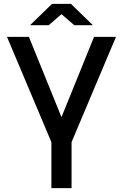

<svg xmlns="http://www.w3.org/2000/svg" viewBox="-20 -970 634 990"><path d="M135 -840 248 -950H346L459 -840H363L297 -897L231 -840ZM349 0H245V-237L16 -780H129L297 -366L465 -780H578L349 -237Z"/></svg>

Font: Coupeur_Texte
Style: Regular
Weight: 400
Designer: Léa Rolland
Version: Version 1.000;PS 001.000;hotconv 1.0.88;makeotf.lib2.5.64775